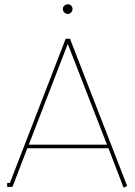

<svg xmlns="http://www.w3.org/2000/svg" viewBox="-20 -868 629 892"><path d="M278.8 -810.1Q272 -816.9 272 -826.2Q272 -835.4 278.8 -841.8Q285.6 -848.1 294.9 -848.1Q304.2 -848.1 310.5 -841.8Q316.9 -835.4 316.9 -826.2Q316.9 -816.9 310.5 -810.1Q304.2 -803.2 294.9 -803.2Q285.6 -803.2 278.8 -810.1ZM285.2 -688H305.2L570.8 -3.9L554.2 3.9L483.9 -179.2H106.9L38.1 0H13.2V-18.1H25.9ZM294.9 -664.1 113.8 -195.8H477.1Z"/></svg>

Font: Rawengulk
Style: Light
Weight: 300
Version: Version 0.92